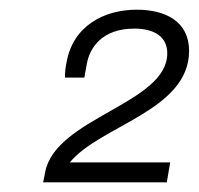

<svg xmlns="http://www.w3.org/2000/svg" viewBox="-20 -816 410 396"><path d="M69 -440H324L331 -481H124C186 -557 370 -588 370 -711C370 -772 321 -796 262 -796C195 -796 130 -763 117 -686C115 -676 114 -667 114 -656H154L159 -684C165 -718 191 -757 257 -757C300 -757 325 -739 325 -706C325 -602 93 -573 73 -460Z"/></svg>

Font: Archivo Thin
Style: Italic
Weight: 100
Italic angle: -10°
Designer: Hector Gatti
Foundry: Omnibus-Type
Version: Version 2.001